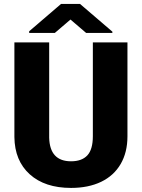

<svg xmlns="http://www.w3.org/2000/svg" viewBox="-20 -921 705 951"><path d="M536.6 -764.2V-757.8H406.7L329.1 -824.2L251.5 -757.8H124.5V-766.1L282.2 -901.4H376.5ZM611.3 -710.9V-245.6Q611.3 -166.5 577.6 -108.6Q543.9 -50.8 481 -20.5Q418 9.8 332 9.8Q202.1 9.8 127.4 -57.6Q52.7 -125 51.3 -242.2V-710.9H223.6V-238.8Q226.6 -122.1 332 -122.1Q385.3 -122.1 412.6 -151.4Q439.9 -180.7 439.9 -246.6V-710.9Z"/></svg>

Font: TypoPRO Roboto
Style: Regular
Weight: 900
Designer: Google
Version: Version 2.136; 2016